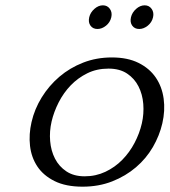

<svg xmlns="http://www.w3.org/2000/svg" viewBox="-20 -691 638 722"><path d="M400.7 -475C362 -475 326 -468.5 292.7 -455.5C259.3 -442.5 229.6 -424.8 203.4 -402.5C177.3 -380.2 155.1 -354.3 137 -325C118.9 -295.7 106.1 -264.7 98.6 -232C91.5 -201.3 89.6 -171.5 92.9 -142.5C96.2 -113.5 105.4 -87.7 120.5 -65C135.6 -42.3 157.2 -24 185.3 -10C213.4 4 248.5 11 290.5 11C331.1 11 368.3 4.3 402.1 -9C435.8 -22.3 465.6 -40 491.3 -62C517.1 -84 538.2 -109.3 554.9 -138C571.5 -166.7 583.3 -196.3 590.4 -227C597.8 -259 599.5 -290 595.4 -320C591.3 -350 581.4 -376.5 565.7 -399.5C550 -422.5 528.4 -440.8 500.9 -454.5C473.4 -468.2 440 -475 400.7 -475ZM298.5 -28C271.1 -28 248.2 -34.2 229.7 -46.5C211.2 -58.8 196.9 -74.8 186.8 -94.5C176.7 -114.2 170.6 -136.2 168.6 -160.5C166.5 -184.8 168.3 -209.3 174 -234C179.6 -258 188.4 -282 200.6 -306C212.9 -330 227.9 -351.3 245.9 -370C263.9 -388.7 284.7 -403.8 308.4 -415.5C332.1 -427.2 358.6 -433 388 -433C416 -433 439.2 -426.8 457.7 -414.5C476.2 -402.2 490.5 -386.2 500.6 -366.5C510.7 -346.8 516.8 -324.7 518.8 -300C520.7 -275.3 518.9 -251 513.4 -227C507.6 -201.7 498.4 -177.2 485.9 -153.5C473.5 -129.8 458.1 -108.7 439.8 -90C421.5 -71.3 400.3 -56.3 376.4 -45C352.4 -33.7 326.5 -28 298.5 -28ZM315.5 -626C312.6 -613.3 314.2 -602.8 320.3 -594.5C326.3 -586.2 335 -582 346.4 -582C357.7 -582 368.5 -586.2 378.8 -594.5C389 -602.8 395.6 -613.3 398.5 -626C401.3 -638 399.6 -648.5 393.3 -657.5C387 -666.5 378.2 -671 366.9 -671C355.6 -671 344.9 -666.5 334.8 -657.5C324.7 -648.5 318.3 -638 315.5 -626ZM472.5 -626C469.6 -613.3 471.2 -602.8 477.3 -594.5C483.3 -586.2 492 -582 503.4 -582C514.7 -582 525.5 -586.2 535.8 -594.5C546 -602.8 552.6 -613.3 555.5 -626C558.3 -638 556.6 -648.5 550.3 -657.5C544 -666.5 535.2 -671 523.9 -671C512.6 -671 501.9 -666.5 491.8 -657.5C481.7 -648.5 475.3 -638 472.5 -626Z"/></svg>

Font: Quattrocento
Style: Italic
Weight: 400
Italic angle: -13°
Designer: Pablo Impallari
Foundry: Pablo Impallari, Igino Marini, Branda Gallo
Version: Version 2.000